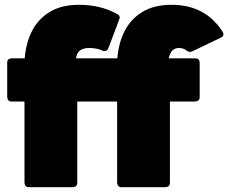

<svg xmlns="http://www.w3.org/2000/svg" viewBox="-20 -780 951 800"><path d="M670 0H486Q470 0 468 -18V-357H302V-18Q302 -2 284 0H100Q84 0 82 -18V-357H28Q12 -357 10 -375V-519Q10 -536 28 -537H83Q88 -601 113.5 -651Q139 -701 187.5 -730.5Q236 -760 309 -760Q400 -760 469 -721Q479 -716 479 -706Q479 -703 431 -578Q426 -567 416 -567Q412 -567 407 -569Q384 -580 352 -580Q301 -580 297 -537H469Q474 -601 499.5 -651Q525 -701 573.5 -730.5Q622 -760 695 -760Q836 -760 908 -647Q911 -642 911 -637Q911 -628 900 -623L781 -566Q776 -564 771 -564Q764 -564 756 -570Q745 -580 725 -580Q692 -580 683 -537H794Q811 -537 812 -519V-375Q812 -359 794 -357H688V-18Q688 -2 670 0Z"/></svg>

Font: YamahaIndonesia935. App Black
Style: Regular
Weight: 900
Designer: Dalton Maag Ltd
Foundry: Dalton Maag Ltd
Version: Version 1.002; January 01, 2024; Regular/Italic